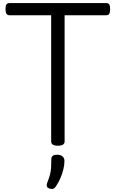

<svg xmlns="http://www.w3.org/2000/svg" viewBox="-20 -939 757 1257"><path d="M359 15Q315 15 315 -13V-839H44Q29 -839 22.5 -848Q16 -857 16 -879Q16 -902 22.5 -910.5Q29 -919 44 -919H674Q689 -919 695 -910.5Q701 -902 701 -879Q701 -857 695 -848Q689 -839 674 -839H403V-13Q403 1 392 8Q381 15 359 15ZM302 295Q290 290 287 281.5Q284 273 289 258Q301 228 307 205Q313 182 314.5 158.5Q316 135 316 105Q316 88 325.5 81Q335 74 354 74Q377 74 389.5 85Q402 96 402 115Q402 140 395 169Q388 198 376 226Q364 254 348 278Q338 294 328 297Q318 300 302 295Z"/></svg>

Font: Playwrite DE Grund
Style: Regular
Weight: 400
Designer: Veronika Burian, José Scaglione
Foundry: TypeTogether
Version: Version 1.002